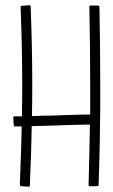

<svg xmlns="http://www.w3.org/2000/svg" viewBox="-20 -705 429 726"><path d="M359 -389V-290Q358 -153 353 -6Q353 -4 351.5 -2.5Q350 -1 348 -1H320Q315 -1 315 -6Q319 -160 320 -234Q280 -234 174 -230L100 -228Q99 -154 93 -4Q93 1 88 1L60 -1Q58 -1 56.5 -2.5Q55 -4 55 -6Q61 -157 62 -227H37Q32 -227 32 -232L30 -260Q30 -265 35 -265H63V-282Q64 -318 64 -386Q64 -521 58 -678Q58 -680 59.5 -681.5Q61 -683 63 -683L91 -685Q96 -685 96 -680Q102 -520 102 -386Q102 -318 101 -282V-266Q149 -268 177 -268Q283 -272 321 -272V-290V-388Q321 -519 318 -679Q318 -684 323 -684H351Q353 -684 354.5 -682.5Q356 -681 356 -679Q359 -520 359 -389Z"/></svg>

Font: Vibes
Style: Regular
Weight: 400
Designer: AbdElmomen Kadhim
Version: Version 1.100